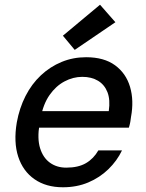

<svg xmlns="http://www.w3.org/2000/svg" viewBox="-20 -780 617 812"><path d="M246 12Q175 12 126 -22Q77 -56 57 -117.5Q37 -179 51 -262Q62 -323 88 -374Q114 -425 153 -461.5Q192 -498 240.5 -518Q289 -538 344 -538Q420 -538 466.5 -504Q513 -470 530 -412.5Q547 -355 534 -285Q533 -275 531 -264Q529 -253 525 -240H120L132 -310H440Q447 -358 434.5 -390Q422 -422 394.5 -438.5Q367 -455 328 -455Q289 -455 252.5 -435.5Q216 -416 189.5 -378Q163 -340 152 -282L147 -254Q137 -194 149.5 -153.5Q162 -113 191 -92Q220 -71 260 -71Q311 -71 343.5 -90Q376 -109 396 -144H496Q475 -100 438.5 -64.5Q402 -29 353.5 -8.5Q305 12 246 12ZM296 -569 246 -629 403 -760 468 -686Z"/></svg>

Font: DM Sans 9pt Medium
Style: Italic
Weight: 500
Italic angle: -10°
Version: Version 4.004;gftools[0.9.30]